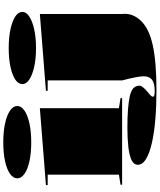

<svg xmlns="http://www.w3.org/2000/svg" viewBox="81 -866 999 1202"><g transform="rotate(-90 581.0 -264.5)"><path d="M291 -569Q225 -569 174 -580Q123 -591 94.5 -611Q66 -631 66 -656Q66 -682 94.5 -702Q123 -722 174 -733Q225 -744 291 -744Q358 -744 409 -733Q460 -722 489.5 -702Q519 -682 519 -656Q519 -631 489.5 -611Q460 -591 409 -580Q358 -569 291 -569ZM26 0V-10L89 -20V-466H24V-477L505 -515V-20L568 -10V0ZM881 -539Q815 -539 764 -550.5Q713 -562 684.5 -581Q656 -600 656 -624Q656 -650 684.5 -669Q713 -688 764 -699Q815 -710 881 -710Q948 -710 999 -699Q1050 -688 1079 -669Q1108 -650 1108 -624Q1108 -600 1079 -581Q1050 -562 999 -550.5Q948 -539 881 -539ZM614 215Q519 215 435.5 208Q352 201 288 186.5Q224 172 187.5 150Q151 128 151 99Q151 73 180.5 59Q210 45 262.5 39Q315 33 384 33Q510 33 578 47.5Q646 62 646 107Q646 119 635.5 131.5Q625 144 611.5 155.5Q598 167 587.5 176Q577 185 577 193Q577 198 584.5 201Q592 204 612 204Q663 204 684 186.5Q705 169 705 136Q705 117 698.5 83Q692 49 679 0V-466H614V-477L1095 -515V0Q1099 35 1087 65Q1075 95 1051 119Q1003 169 898.5 192Q794 215 614 215Z"/></g></svg>

Font: Kalnia Expanded SemiBold
Style: Regular
Weight: 600
Width: 7
Designer: Frida Medrano
Foundry: Frida Medrano
Version: Version 1.105